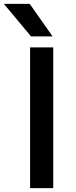

<svg xmlns="http://www.w3.org/2000/svg" viewBox="-56 -976 396 996"><path d="M216.8 -787.1H105L-36.1 -956.1H98.1ZM220.2 0H100.1V-730H220.2Z"/></svg>

Font: Sora Medium
Style: Regular
Weight: 500
Designer: Jonathan Barnbrook, Julián Moncada
Foundry: Barnbrook Fonts
Version: Version 2.000